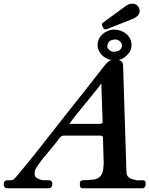

<svg xmlns="http://www.w3.org/2000/svg" viewBox="-40 -1011 802 1031"><path d="M497 -346H332C335 -348 338 -352 342 -359C346 -366 382 -411 451 -495C483 -534 501 -557 504 -564L511 -358C511 -350 506 -346 497 -346ZM146 -74C146 -82 146 -88 148 -95C149 -103 176 -142 188 -157C214 -187 237 -216 264 -249C274 -261 283 -283 304 -283H497C508 -283 513 -279 513 -272V-264L517 -131C516 -127 516 -121 515 -112C515 -77 496 -53 469 -48C449 -45 431 -43 414 -44C397 -44 389 -39 389 -28V-16C389 -5 395 0 406 0H726C735 0 742 -10 742 -19V-24C743 -37 738 -43 727 -43H704C701 -42 697 -42 694 -43C662 -49 640 -58 639 -85L621 -656C622 -674 614 -685 597 -689C618 -692 638 -707 657 -733C663 -742 666 -754 666 -770C667 -817 622 -852 575 -852C528 -853 484 -816 484 -770C484 -725 521 -696 557 -689C547 -686 534 -675 519 -656C485 -612 432 -545 392 -494C287 -364 173 -212 66 -84C49 -64 39 -52 34 -48C29 -45 22 -43 11 -43H0C-13 -43 -20 -36 -20 -22C-20 -7 -13 0 0 0H220C234 0 241 -8 241 -25V-28C239 -38 233 -43 224 -43H202C177 -43 146 -54 146 -74ZM615 -768C615 -744 596 -733 568 -733C556 -733 536 -748 536 -761C537 -786 552 -799 581 -799C596 -799 615 -783 615 -768ZM507 -879V-877L515 -860C518 -853 525 -852 534 -855L669 -908C696 -919 710 -933 710 -952C710 -963 706 -973 697 -982C680 -997 653 -992 634 -978L511 -888C508 -883 507 -880 507 -879Z"/></svg>

Font: fbb
Style: Bold Italic
Weight: 700
Italic angle: -12°
Designer: David J. Perry, Michael Sharpe
Version: Version 0.991